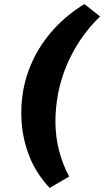

<svg xmlns="http://www.w3.org/2000/svg" viewBox="-20 -736 512 944"><path d="M224 188Q158 117 125.5 35Q93 -47 86.5 -131.5Q80 -216 95 -296Q111 -380 150 -456.5Q189 -533 250.5 -599Q312 -665 395 -716L472 -655Q418 -603 377 -542.5Q336 -482 308 -415.5Q280 -349 266 -278Q252 -204 252.5 -134Q253 -64 270 3Q287 70 320 132Z"/></svg>

Font: REM
Style: Bold Italic
Weight: 700
Italic angle: -11°
Designer: Octavio Pardo
Foundry: Ashler Design
Version: Version 1.005;gftools[0.9.28]